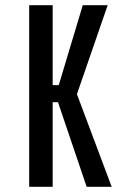

<svg xmlns="http://www.w3.org/2000/svg" viewBox="-20 -720 490 740"><path d="M314 0 203.5 -326H183V0H92.5V-700H183V-392H206.5L299 -700H395L276.5 -357L410.5 0Z"/></svg>

Font: League Mono Condensed
Style: Regular
Weight: 400
Width: 1
Designer: Tyler Finck
Foundry: The League of Moveable Type / Tyler Finck
Version: Version 2.210